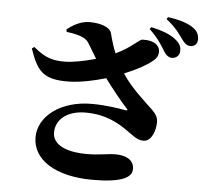

<svg xmlns="http://www.w3.org/2000/svg" viewBox="-60 -917 1119 1044"><g transform="rotate(5 500.0 -394.5)"><path d="M273 -725C331 -718 376 -705 393 -679C406 -659 425 -626 445 -593C385 -576 323 -564 282 -563C217 -562 172 -571 105 -628L92 -619C132 -503 164 -454 308 -457C370 -458 445 -474 509 -493C552 -435 602 -373 632 -341C643 -330 640 -327 627 -329C592 -335 524 -347 442 -347C275 -347 154 -255 154 -140C154 -16 282 64 482 64C642 64 697 33 697 -13C697 -67 647 -85 596 -85C554 -85 508 -73 441 -73C309 -73 252 -117 252 -174C252 -245 313 -297 414 -297C529 -297 601 -251 648 -218C683 -194 705 -172 740 -172C786 -172 805 -237 805 -277C805 -303 796 -320 773 -343C727 -388 657 -446 603 -527C672 -555 738 -591 766 -620C787 -641 788 -675 769 -695C750 -716 715 -720 688 -719C669 -719 638 -675 548 -632C536 -658 526 -691 513 -740C506 -767 461 -789 393 -789C343 -789 300 -762 270 -738ZM721 -780C769 -735 792 -696 809 -668C823 -645 837 -635 854 -634C879 -634 897 -652 897 -675C898 -694 892 -712 872 -730C839 -761 787 -778 729 -791ZM808 -842C864 -797 883 -766 899 -744C917 -719 929 -707 950 -707C974 -707 988 -723 988 -747C988 -771 979 -791 954 -809C924 -830 875 -845 815 -853Z"/></g></svg>

Font: Noto Serif CJK JP Black
Style: Regular
Weight: 900
Designer: Ryoko NISHIZUKA 西塚涼子 (kana & ideographs); Frank Grießhammer (Latin, Greek & Cyrillic); Wenlong ZHANG 张文龙 (bopomofo); San
Foundry: Adobe Systems Incorporated
Version: Version 1.001;PS 1.001;hotconv 16.6.54;makeotf.lib2.5.65590